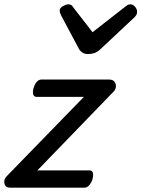

<svg xmlns="http://www.w3.org/2000/svg" viewBox="-35 -868 654 888"><path d="M11 0Q-10 0 -14.5 -19.5Q-19 -39 -2 -55L353 -420H134Q123 -420 119 -430Q115 -440 120 -460Q126 -480 135.5 -490Q145 -500 156 -500H470Q487 -500 494.5 -490Q502 -480 501 -467Q500 -454 491 -445L138 -80H379Q390 -80 394 -70.5Q398 -61 393 -40Q387 -21 377 -10.5Q367 0 356 0ZM568 -848Q580 -848 589.5 -837Q599 -826 599 -814Q599 -804 595.5 -798.5Q592 -793 588 -789L429 -640Q415 -627 401.5 -622.5Q388 -618 371 -618Q358 -618 347 -624.5Q336 -631 329 -644L248 -796Q244 -804 242.5 -809.5Q241 -815 241 -819Q241 -831 256 -839.5Q271 -848 280 -848Q291 -848 296.5 -843Q302 -838 306 -831L393 -719L539 -833Q546 -838 552.5 -843Q559 -848 568 -848Z"/></svg>

Font: Playwrite CO
Style: Regular
Weight: 400
Designer: Veronika Burian, José Scaglione
Foundry: TypeTogether
Version: Version 1.000